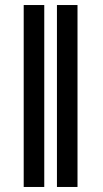

<svg xmlns="http://www.w3.org/2000/svg" viewBox="-20 -743 410 763"><path d="M155.9 0H74.2V-723H155.9ZM288 0H206.3V-723H288Z"/></svg>

Font: Linik Sans Medium
Style: Regular
Weight: 500
Designer: Rasmus Andersson (font), Cristiano Sobral (main changes)
Foundry: rsms
Version: Version 3.018;June 1, 2022;FontCreator 14.0.0.2814 64-bit; t